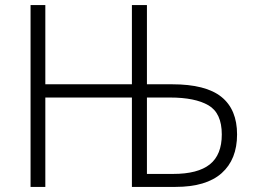

<svg xmlns="http://www.w3.org/2000/svg" viewBox="-20 -734 998 754"><path d="M100 0V-714H158V-403H498V-714H557V-403H656Q788 -403 849.5 -353.5Q911 -304 911 -206Q911 -108 850.5 -54Q790 0 669 0H498V-351H158V0ZM660 -51Q757 -51 804 -88.5Q851 -126 851 -206Q851 -290 798.5 -320.5Q746 -351 648 -351H557V-51Z"/></svg>

Font: RS Noto Sans Light
Style: Regular
Weight: 300
Designer: Monotype Design Team
Foundry: Monotype Imaging Inc.
Version: Version 3.10